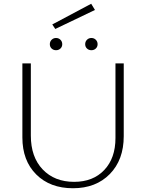

<svg xmlns="http://www.w3.org/2000/svg" viewBox="-20 -995 777 1021"><path d="M274 -841 258 -865 465 -975 485 -942ZM301.5 -737Q292 -728 278 -728Q264 -728 254.5 -737Q245 -746 245 -760Q245 -774 254.5 -783.5Q264 -793 278 -793Q292 -793 301.5 -783.5Q311 -774 311 -760Q311 -746 301.5 -737ZM489.5 -737Q480 -728 466 -728Q452 -728 442.5 -737Q433 -746 433 -760Q433 -774 442.5 -783.5Q452 -793 466 -793Q480 -793 489.5 -783.5Q499 -774 499 -760Q499 -746 489.5 -737ZM99 -264V-658H144V-274Q144 -160 207 -94Q270 -28 374 -28Q475 -28 534.5 -91Q594 -154 594 -261V-658H638V-271Q638 -145 564 -69.5Q490 6 368 6Q246 6 172.5 -67.5Q99 -141 99 -264Z"/></svg>

Font: EauTestSC Light
Style: Regular
Weight: 300
Designer: Christian Thalmann (Catharsis Fonts)
Version: Version 0.001;PS 000.001;hotconv 1.0.88;makeotf.lib2.5.64775